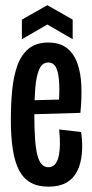

<svg xmlns="http://www.w3.org/2000/svg" viewBox="-20 -700 351 731"><path d="M164.7 10.7Q124 10.7 96.3 -5Q68.7 -20.7 52.3 -52.3Q36 -84 28.7 -132Q21.3 -180 21.3 -244.3Q21.3 -304.3 26.5 -357.3Q31.7 -410.3 46.3 -451Q61 -491.7 89.3 -514.8Q117.7 -538 163.7 -538Q208 -538 234.7 -517Q261.3 -496 274.5 -459.3Q287.7 -422.7 289.7 -374.2Q291.7 -325.7 286 -270.3L81.3 -264.3V-317.7L221.3 -321.3L201.3 -276Q207 -335.3 205.7 -376.8Q204.3 -418.3 194.7 -440.2Q185 -462 163.7 -462Q140.7 -462 129.3 -435.8Q118 -409.7 114.3 -364.8Q110.7 -320 110.7 -263.3Q110.7 -152 122.7 -107.7Q134.7 -63.3 164 -63.3Q178.7 -63.3 188.2 -73.2Q197.7 -83 202.5 -101.5Q207.3 -120 208 -146.8Q208.7 -173.7 205.3 -207L289 -197.3Q295.3 -151.7 291.5 -113.3Q287.7 -75 273.3 -47.2Q259 -19.3 232.2 -4.3Q205.3 10.7 164.7 10.7ZM63.3 -550.7V-625.3L160.3 -680.3L256.7 -625.3V-550.7L160.3 -606.7Z"/></svg>

Font: Bricolage Grotesque 96pt ExtraBold Condensed
Style: Regular
Weight: 800
Width: 3
Version: Version 1.001;gftools[0.9.33.dev8+g029e19f]